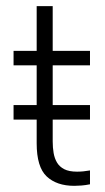

<svg xmlns="http://www.w3.org/2000/svg" viewBox="-20 -598 340 623"><path d="M24 -433H99V-578H151V-433H272V-386H151V-257H272V-210H151V-139Q151 -119 154 -101.5Q157 -84 165 -70.5Q173 -57 188.5 -49Q204 -41 230 -41Q240 -41 250.5 -42Q261 -43 272 -45V0Q257 3 244 4Q231 5 221 5Q164 5 131.5 -25.5Q99 -56 99 -133V-210H24V-257H99V-386H24Z"/></svg>

Font: Tilda Sans Light
Style: Regular
Weight: 300
Designer: ParaType Ltd
Foundry: ParaType Ltd
Version: Version 1.009